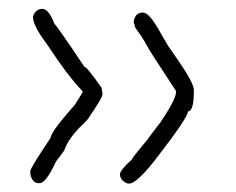

<svg xmlns="http://www.w3.org/2000/svg" viewBox="-20 -555 540 439"><path d="M272 -135.3Q254.4 -142.1 254.4 -156.7Q254.4 -166 281.7 -190.4Q281.7 -193.8 318.4 -237.3Q318.4 -238.8 347.7 -276.4Q382.3 -328.6 382.3 -343.3V-347.2Q317.4 -445.8 317.4 -448.2Q306.2 -469.2 289.6 -491.2L285.6 -504.9Q288.6 -526.4 307.1 -526.4Q321.3 -526.4 346.2 -481.4L364.3 -450.2L385.7 -419.4Q423.3 -365.2 423.3 -349.1V-347.2Q423.3 -300.3 409.7 -300.3Q410.2 -286.6 332.5 -186.5Q292 -135.7 275.9 -135.3ZM68.8 -136.2Q53.2 -136.2 49.3 -157.7V-163.6Q49.3 -170.9 95.7 -239.7Q95.7 -252.9 151.9 -316.4Q169.4 -344.2 169.4 -345.7Q135.3 -380.9 86.9 -454.6Q55.2 -496.6 55.2 -517.1Q61.5 -534.7 76.7 -534.7Q91.3 -534.7 104 -501.5Q118.2 -484.4 172.9 -402.3Q178.7 -402.3 212.4 -354L214.4 -340.3Q214.4 -331.1 183.6 -287.1Q183.6 -283.7 160.2 -261.7Q133.8 -233.4 127 -210.9L107.9 -185.5Q85 -136.2 70.8 -136.2Z"/></svg>

Font: CEF Fonts CJK Mono
Style: Regular
Weight: 400
Designer: PartyBoss (派对大魔王)
Version: Release 2.25